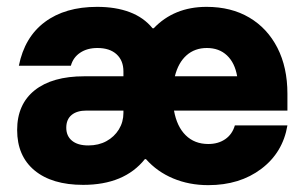

<svg xmlns="http://www.w3.org/2000/svg" viewBox="-20 -530 898 560"><path d="M587.5 10Q531.7 10 485 -9.6Q438.3 -29.2 405.8 -65.8H402.5Q342.5 9.2 222.5 9.2Q131.7 9.2 80.8 -32.9Q30 -75 30 -150.8Q30 -225.8 81.2 -266.7Q132.5 -307.5 225.8 -307.5H340V-321.7Q340 -353.3 320 -371.7Q300 -390 264.2 -390Q234.2 -390 213.8 -376.2Q193.3 -362.5 186.7 -338.3H35Q51.7 -421.7 110.8 -465.8Q170 -510 263.3 -510Q317.5 -510 358.3 -494.6Q399.2 -479.2 425 -447.5H428.3Q457.5 -478.3 496.2 -494.2Q535 -510 582.5 -510Q654.2 -510 707.1 -478.8Q760 -447.5 789.2 -390.4Q818.3 -333.3 818.3 -256.7V-207.5H487.5Q495.8 -160.8 521.7 -135.4Q547.5 -110 587.5 -110Q616.7 -110 637.1 -124.2Q657.5 -138.3 665 -164.2H818.3Q805 -85 742.1 -37.5Q679.2 10 587.5 10ZM237.5 -105.8Q267.5 -105.8 290.4 -118.3Q313.3 -130.8 326.7 -152.5Q340 -174.2 340 -200.8V-207.5H232.5Q204.2 -207.5 188.8 -194.6Q173.3 -181.7 173.3 -157.5Q173.3 -133.3 190 -119.6Q206.7 -105.8 237.5 -105.8ZM490 -307.5H671.7Q665 -346.7 642.1 -368.3Q619.2 -390 583.3 -390Q548.3 -390 524.2 -368.8Q500 -347.5 490 -307.5Z"/></svg>

Font: Funnel Sans Light ExtraBold
Style: Regular
Weight: 800
Version: Version 1.000